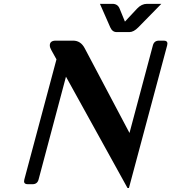

<svg xmlns="http://www.w3.org/2000/svg" viewBox="-20 -946 880 986"><path d="M122.6 0Q103.5 0 103.5 -14.6Q103.5 -19 105 -24.4L270 -641.1L243.7 -688.5Q235.8 -702.1 235.8 -712.9Q235.8 -737.3 266.6 -737.3H355.5Q394.5 -737.3 415 -698.2L645 -263.2L765.1 -712.9Q771.5 -737.3 796.4 -737.3H820.8Q839.8 -737.3 839.8 -722.7Q839.8 -718.3 838.4 -712.9L642.1 19.5H634.8L318.8 -552.2L178.2 -24.4Q171.9 0 147 0ZM493.2 -926.3H557.1Q584.5 -926.3 594.2 -901.9L621.6 -835L684.1 -901.9Q707 -926.3 734.9 -926.3H808.6L690.4 -805.7Q666.5 -781.2 644.5 -781.2H579.1Q557.1 -781.2 546.4 -805.2Z"/></svg>

Font: Cursive Sans
Style: Bold
Weight: 700
Italic angle: -15°
Designer: Wojciech Kalinowski "wmk69" (wmk69@o2.pl)
Foundry: Wojciech Kalinowski "wmk69" (wmk69@o2.pl)
Version: Wersja 3.1.0; 2022-02-18